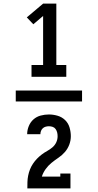

<svg xmlns="http://www.w3.org/2000/svg" viewBox="-20 -870 540 1060"><path d="M154 -446V-511H218V-782L164 -736L128 -774L218 -850H291V-511H346V-446ZM369 170H131Q131 152 131.5 134.5Q132 117 135.5 99.5Q139 82 145.5 65.5Q152 49 162 34Q172 19 184 6.5Q196 -6 210.5 -17Q225 -28 240.5 -36.5Q256 -45 269.5 -56.5Q283 -68 290.5 -84Q298 -100 298 -118Q298 -129 295.5 -139Q293 -149 287 -157.5Q281 -166 271 -169.5Q261 -173 250 -173Q241 -173 232 -170.5Q223 -168 216.5 -162Q210 -156 206.5 -147.5Q203 -139 203 -129H130Q130 -129 130 -129.5Q130 -130 130 -130Q130 -152 139 -174Q148 -196 165 -211Q182 -226 204.5 -232Q227 -238 250 -238Q274 -238 298 -231Q322 -224 339.5 -207Q357 -190 364 -166Q371 -142 371 -118Q371 -94 362.5 -71.5Q354 -49 338.5 -31Q323 -13 303 0.5Q283 14 264.5 29Q246 44 232 63.5Q218 83 211 105H313V88H369ZM67 -310V-370H433V-310Z"/></svg>

Font: Iosevka Slab Medium
Style: Regular
Weight: 500
Monospace: yes
Designer: Belleve Invis
Foundry: Belleve Invis
Version: Version 11.1.1; ttfautohint (v1.8.3)